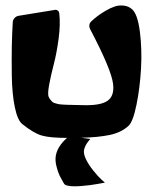

<svg xmlns="http://www.w3.org/2000/svg" viewBox="-20 -494 557 698"><path d="M308.1 11.2Q299.8 21 295.2 28.1Q290.5 35.2 287.4 44.2Q284.2 53.2 285.4 63Q286.6 72.8 292 84Q301.8 104.5 319.1 126Q336.4 147.5 348.6 158.7L361.3 169.9Q358.4 170.4 353.5 171.4Q348.6 172.4 334.5 174.8Q320.3 177.2 307.1 179Q293.9 180.7 277.3 182.1Q260.7 183.6 248 183.3Q235.4 183.1 225.6 180.9Q215.8 178.7 212.9 173.8Q202.6 156.2 196.8 144.5Q190.9 132.8 185.3 110.8Q179.7 88.9 183.1 70.8Q189.5 37.6 223.6 7.3Q162.1 7.3 132.1 -1.2Q102.1 -9.8 61 -43Q43.5 -57.1 33.7 -105.2Q23.9 -153.3 22.9 -218.5Q22 -283.7 22.9 -327.6Q23.9 -371.6 26.4 -413.6Q26.9 -421.9 33 -428.5Q39.1 -435.1 47.4 -436.5L179.2 -458Q179.7 -458 180.7 -458.3Q181.6 -458.5 181.6 -458.5Q186.5 -458.5 190.7 -455.1Q194.8 -451.7 195.3 -446.8Q200.2 -406.2 193.1 -353.3Q186 -300.3 175.5 -260.3Q165 -220.2 158.7 -185.8Q152.3 -151.4 157.2 -141.1Q160.2 -135.3 163.6 -131.1Q167 -127 170.2 -123.8Q173.3 -120.6 179.7 -118.9Q186 -117.2 190.4 -116Q194.8 -114.7 205.8 -114Q216.8 -113.3 224.1 -113Q231.4 -112.8 248.8 -112.5Q266.1 -112.3 278.3 -111.8Q344.2 -109.4 370.4 -127.2Q396.5 -145 391.1 -189Q384.8 -241.2 307.6 -388.2Q304.7 -394 304.7 -399.4Q304.7 -410.2 312.5 -417Q323.2 -426.8 335 -435.8Q346.7 -444.8 364.3 -455.1Q381.8 -465.3 397.5 -470.5Q413.1 -475.6 430.2 -473.6Q447.3 -471.7 460 -460.4Q480.5 -442.4 488.5 -378.7Q496.6 -314.9 492.7 -245.1Q488.8 -175.3 476.3 -113.8Q463.9 -52.2 447.3 -36.6Q420.9 -12.2 378.9 -3.4Q336.9 5.4 275.4 6.8Z"/></svg>

Font: Some Time Later
Style: Regular
Weight: 400
Version: Version 003.300